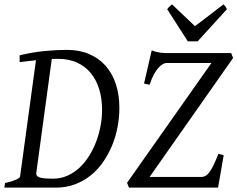

<svg xmlns="http://www.w3.org/2000/svg" viewBox="-20 -858 1086 878"><path d="M525.9 -363.8Q525.9 -320.8 517.6 -277.1Q509.3 -233.4 492.7 -193.1Q476.1 -152.8 451.7 -117.4Q427.2 -82 394.8 -55.9Q362.3 -29.8 322.3 -14.9Q282.2 0 234.9 0H0L2.9 -21Q33.7 -27.8 52.2 -35.9Q70.8 -43.9 71.8 -50.8L144.5 -582.5L69.8 -574.2V-605Q126 -618.7 180.9 -624.3Q235.8 -629.9 286.1 -629.9Q343.3 -629.9 387.7 -610.8Q432.1 -591.8 462.9 -557.1Q493.7 -522.5 509.8 -473.4Q525.9 -424.3 525.9 -363.8ZM246.1 -588.9H231.4Q224.1 -588.9 216.8 -588.4L146 -67.9Q145 -60.5 147.9 -55.7Q150.9 -50.8 159.2 -47.4Q167.5 -43.9 182.9 -42.5Q198.2 -41 222.2 -41Q258.3 -41 288.8 -54.7Q319.3 -68.4 344.2 -91.8Q369.1 -115.2 388.4 -146.5Q407.7 -177.7 420.7 -212.6Q433.6 -247.6 440.2 -284.2Q446.8 -320.8 446.8 -355Q446.8 -407.2 433.6 -450.2Q420.4 -493.2 395 -523.9Q369.6 -554.7 332.3 -571.8Q294.9 -588.9 246.1 -588.9ZM664.1 -48.8H900.9Q910.6 -48.8 919.4 -53.5Q928.2 -58.1 937.3 -70.1Q946.3 -82 956.3 -102.5Q966.3 -123 979 -154.8L1002.9 -147.9Q1000 -131.8 996.6 -112.1Q993.2 -92.3 989.7 -72Q986.3 -51.8 982.9 -33Q979.5 -14.2 977.1 0H569.8L561 -22L946.8 -569.8H740.7Q733.4 -569.8 723.9 -564.5Q714.4 -559.1 703.9 -547.4Q693.4 -535.6 683.1 -516.6Q672.9 -497.6 664.1 -470.2L638.7 -476.1L673.8 -627.9Q685.5 -623 695.3 -620.6Q705.1 -618.2 714.8 -616.9Q724.6 -615.7 734.9 -615.5Q745.1 -615.2 757.8 -615.2H1037.1L1045.9 -592.8ZM883.8 -668.9H838.9L744.6 -815.9Q751.5 -825.2 755.4 -828.6Q759.3 -832 766.6 -837.9L871.6 -738.3L1002 -837.9Q1007.8 -832.5 1010.5 -828.9Q1013.2 -825.2 1017.6 -815.9Z"/></svg>

Font: Gentium Plus Eur
Style: Italic
Weight: 400
Italic angle: -8°
Designer: J. Victor Gaultney, Annie Olsen, Iska Routamaa, Becca Hirsbrunner
Foundry: SIL International
Version: Version 5.000